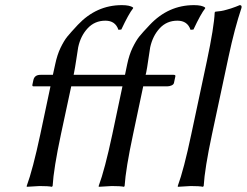

<svg xmlns="http://www.w3.org/2000/svg" viewBox="-20 -718 952 741"><path d="M558.1 -622.1Q629.9 -698.2 728.5 -698.2Q759.3 -698.2 771.5 -689L772 -686Q754.9 -664.6 726.6 -604L715.3 -603Q703.6 -638.2 664.6 -638.2Q623.5 -638.2 596.4 -608.9Q569.3 -579.6 559.6 -535.2Q558.1 -527.3 552.7 -490Q547.4 -452.6 544.4 -439L542 -429.2H650.4Q654.3 -429.2 656 -427.5Q657.7 -425.8 656.7 -422.9L651.4 -397.9Q649.9 -391.6 641.8 -388.2Q633.8 -384.8 626 -384.8H532.7L493.7 -200.2Q465.3 -67.4 460.9 0L458.5 2.9Q445.3 0 411.1 0L361.3 2.9L360.8 0Q384.3 -63 413.6 -200.2L452.6 -384.8H347.7H326.7H254.9L215.3 -200.2Q187 -67.4 183.1 0L180.2 2.9Q167 0 132.8 0L83.5 2.9L83 0Q106.4 -63 135.7 -200.2L174.8 -384.8H108.9Q104 -384.8 105 -391.1L108.9 -409.2Q113.3 -429.2 136.2 -429.2H184.1L192.9 -469.2Q200.7 -506.8 213.9 -533.9Q227.1 -561 239.5 -576.4Q252 -591.8 280.3 -622.1Q352.1 -698.2 450.2 -698.2Q481 -698.2 493.7 -689V-686Q476.6 -664.6 448.2 -604L437 -603Q425.3 -638.2 386.7 -638.2Q345.7 -638.2 318.4 -608.9Q291 -579.6 281.7 -535.2Q280.3 -527.3 274.7 -490Q269 -452.6 266.1 -439L264.2 -429.2H354H372.1H462.4L470.7 -469.2Q478.5 -506.8 491.7 -533.9Q504.9 -561 517.3 -576.7Q529.8 -592.3 558.1 -622.1ZM718.3 -200.2 778.3 -481.9Q806.2 -613.8 808.6 -669.9L811 -672.9Q822.8 -673.8 833.3 -675.5Q843.8 -677.2 855.2 -680.7Q866.7 -684.1 871.6 -685.5Q876.5 -687 890.1 -692.1Q903.8 -697.3 905.3 -698.2Q914.1 -698.2 912.1 -688Q885.3 -607.9 862.3 -500L798.3 -200.2Q770 -67.4 766.1 0L763.2 2.9Q750 0 715.8 0L666.5 2.9L666 0Q689.5 -63.5 718.3 -200.2Z"/></svg>

Font: Linux Biolinum O
Style: Italic
Weight: 400
Italic angle: -12°
Designer: Philipp H. Poll
Foundry: Philipp H. Poll
Version: Version 1.1.3